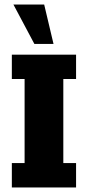

<svg xmlns="http://www.w3.org/2000/svg" viewBox="-20 -823 386 843"><path d="M32 0V-107H88V-476H32V-583H314V-476H258V-107H314V0ZM131 -630 39 -803H174L215 -630Z"/></svg>

Font: Rokkitt ExtraBold
Style: Regular
Weight: 800
Version: Version 3.103